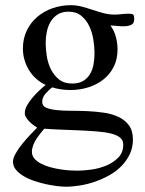

<svg xmlns="http://www.w3.org/2000/svg" viewBox="-20 -494 555 737"><path d="M495.1 -419.4Q495.1 -404.8 484.9 -399.4Q474.6 -394 460.2 -393.3Q445.8 -392.6 430.2 -394.3Q414.6 -396 403.8 -396Q418.5 -376.5 424.8 -352.3Q431.2 -328.1 431.2 -304.7Q431.2 -266.1 416.3 -237.1Q401.4 -208 376 -188.2Q350.6 -168.5 317.9 -158.4Q285.2 -148.4 250 -148.4Q232.9 -148.4 215.1 -150.9Q197.3 -153.3 180.2 -158.7Q166.5 -147.9 154.3 -134Q142.1 -120.1 142.1 -102.5Q142.1 -87.4 157 -80.8Q171.9 -74.2 196.3 -71.5Q220.7 -68.8 252 -68.8Q283.2 -68.8 315.9 -67.4Q348.6 -65.9 379.9 -61.3Q411.1 -56.6 435.5 -44.9Q460 -33.2 475.1 -12.7Q490.2 7.8 490.2 42Q490.2 72.8 478 98.1Q465.8 123.5 445.8 143.8Q425.8 164.1 399.7 178.7Q373.5 193.4 344.7 203.4Q315.9 213.4 286.9 218Q257.8 222.7 231.9 222.7Q219.2 222.7 199 220.2Q178.7 217.8 156.2 212.9Q133.8 208 111.3 200.4Q88.9 192.9 70.8 182.1Q52.7 171.4 41.3 157.7Q29.8 144 29.8 126.5Q29.8 112.8 40.8 93.8Q51.8 74.7 66.9 56.4Q82 38.1 97.7 21.5L122.6 -3.9Q116.2 -7.8 108.2 -13.9Q100.1 -20 92.8 -27.3Q85.4 -34.7 80.3 -43Q75.2 -51.3 75.2 -60.1Q75.2 -74.2 84 -89.8Q92.8 -105.5 105.5 -120.1Q118.2 -134.8 131.8 -147.5Q145.5 -160.2 155.3 -168Q135.3 -177.2 118.9 -191.9Q102.5 -206.5 91.3 -224.9Q80.1 -243.2 74 -264.2Q67.9 -285.2 67.9 -307.1Q67.9 -346.2 83 -377.2Q98.1 -408.2 123.3 -429.4Q148.4 -450.7 181.6 -462.4Q214.8 -474.1 251.5 -474.1Q273.4 -474.1 294.4 -468.5Q315.4 -462.9 335.9 -456.1Q356.4 -449.2 377.2 -443.6Q397.9 -438 419.4 -438Q432.6 -438 446 -439.7Q459.5 -441.4 472.7 -441.4Q485.8 -441.4 490.5 -438.7Q495.1 -436 495.1 -419.4ZM342.8 -290.5Q342.8 -314 338.4 -341.6Q334 -369.1 322.8 -393.3Q311.5 -417.5 292 -433.3Q272.5 -449.2 243.2 -449.2Q217.8 -449.2 200.9 -438.2Q184.1 -427.2 174.1 -410.4Q164.1 -393.6 159.7 -372.1Q155.3 -350.6 155.3 -329.1Q155.3 -305.2 159.7 -277.8Q164.1 -250.5 175.8 -227.3Q187.5 -204.1 207 -188.7Q226.6 -173.3 256.8 -173.3Q282.7 -173.3 299.3 -183.3Q315.9 -193.4 325.7 -210Q335.4 -226.6 339.1 -247.6Q342.8 -268.6 342.8 -290.5ZM453.1 61.5Q453.1 51.3 449 43.9Q444.8 36.6 437.7 31.7Q430.7 26.9 421.6 23.4Q412.6 20 403.8 18.1Q384.8 13.2 351.3 10.5Q317.9 7.8 281.2 6.3L209 3.4Q173.3 2 149.9 0L134.8 18.6Q126.5 28.8 119.1 40.3Q111.8 51.8 107.2 64.2Q102.5 76.7 102.5 88.9Q102.5 104 112.5 115.2Q122.6 126.5 138.2 134.5Q153.8 142.6 173.6 147.9Q193.4 153.3 212.6 156.2Q231.9 159.2 249.3 160.2Q266.6 161.1 277.3 161.1Q299.8 161.1 330.3 157Q360.8 152.8 388.2 141.4Q415.5 129.9 434.3 110.6Q453.1 91.3 453.1 61.5Z"/></svg>

Font: Simplified Naskh
Style: Regular
Weight: 400
Designer: SIL International
Foundry: Arabeyes
Version: 1.02_alpha